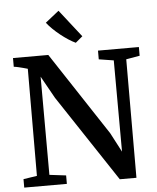

<svg xmlns="http://www.w3.org/2000/svg" viewBox="-63 -1043 895 1097"><g transform="rotate(-5 384.0 -495.0)"><path d="M31 0V-48.5L109 -60.5L110.5 -674.5Q99 -678 85.5 -681.5Q72 -685 58.5 -688.2Q45 -691.5 31.5 -693V-743H234L547.5 -266.5L605.5 -156L604 -679.5L519 -693V-743H753.5V-693L675.5 -679.5L674.5 0H579L250.5 -496L179.5 -623L180.5 -60L275.5 -48.5V0ZM396 -799Q377.5 -807.5 355.5 -821.8Q333.5 -836 311.2 -853.8Q289 -871.5 269.5 -890.5Q250 -909.5 236 -927.5L314 -989.5L437 -832.5L397 -799Z"/></g></svg>

Font: Merriweather 36pt SemiBold
Style: Regular
Weight: 600
Version: Version 2.100